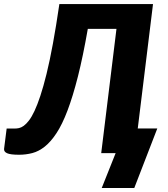

<svg xmlns="http://www.w3.org/2000/svg" viewBox="-51 -748 823 938"><path d="M717.5 -120.5 605 170.5H446L514 0H443.5L518 -607H378Q354.5 -472.5 329.8 -374.8Q305 -277 279 -208.5Q253 -140 225.2 -97.8Q197.5 -55.5 168 -32Q138.5 -8.5 107 -0.2Q75.5 8 42 8Q0 8 -16.5 0.5Q-33 -7 -31 -21.5L-18.5 -120H21Q30.5 -120 41.5 -122.2Q52.5 -124.5 64.8 -133.2Q77 -142 90.2 -159Q103.5 -176 117.5 -205.8Q131.5 -235.5 146.2 -280Q161 -324.5 176.5 -387.5Q192 -450.5 207.5 -534.8Q223 -619 239 -728H696.5L622 -120.5Z"/></svg>

Font: Lato ExtraBold
Style: Italic
Weight: 800
Italic angle: -7°
Designer: Lukasz Dziedzic with Adam Twardoch and Botio Nikoltchev
Foundry: tyPoland Lukasz Dziedzic
Version: Version 2.015; 2015-08-06; http://www.latofonts.com/